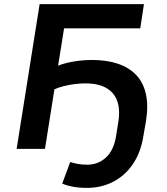

<svg xmlns="http://www.w3.org/2000/svg" viewBox="-20 -725 811 935"><path d="M403 190Q367 190 336.5 184.5Q306 179 283 169L322 64Q339 70 360 73.5Q381 77 405 77Q458 77 496 42Q534 7 545 -61L556 -130Q571 -222 529.5 -270.5Q488 -319 396 -319Q371 -319 343.5 -315.5Q316 -312 290 -305.5Q264 -299 245 -290L199 0H61L173 -705H681L663 -587H292L263 -405Q281 -413 308.5 -419.5Q336 -426 367 -429.5Q398 -433 427 -433Q500 -433 554.5 -414.5Q609 -396 643.5 -359.5Q678 -323 690.5 -267Q703 -211 691 -136L678 -61Q665 19 626.5 75Q588 131 530.5 160.5Q473 190 403 190Z"/></svg>

Font: Nunito Sans 6pt
Style: Bold Italic
Weight: 700
Italic angle: -9°
Version: Version 3.101;gftools[0.9.27]